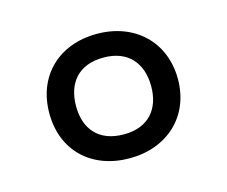

<svg xmlns="http://www.w3.org/2000/svg" viewBox="-56 -862 516 437"><g transform="rotate(-15 202.5 -643.5)"><path d="M202 -497C290 -497 354 -555 354 -643C354 -731 291 -790 202 -790C112 -790 51 -731 51 -643C51 -555 112 -497 202 -497ZM203 -553C144 -553 114 -589 114 -643C114 -697 143 -734 203 -734C260 -734 291 -698 291 -643C291 -589 261 -553 203 -553Z"/></g></svg>

Font: Noto Sans Malayalam UI SemiCondensed
Style: Regular
Weight: 400
Width: 4
Designer: Jelle Bosma - Monotype Design Team
Foundry: Monotype Imaging Inc.
Version: Version 2.104